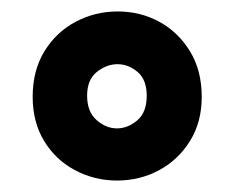

<svg xmlns="http://www.w3.org/2000/svg" viewBox="-20 -732 409 335"><path d="M184 -417Q145 -417 111 -435Q77 -453 57 -486Q37 -519 37 -563Q37 -609 57.5 -642.5Q78 -676 112 -694Q146 -712 185 -712Q225 -712 258 -694Q291 -676 311.5 -642.5Q332 -609 332 -563Q332 -519 311.5 -486Q291 -453 257.5 -435Q224 -417 184 -417ZM184 -508Q203 -508 219.5 -522Q236 -536 236 -565Q236 -593 220 -606.5Q204 -620 185 -620Q166 -620 149 -606.5Q132 -593 132 -565Q132 -537 148.5 -522.5Q165 -508 184 -508Z"/></svg>

Font: DM Sans 11pt Black
Style: Regular
Weight: 900
Version: Version 4.004;gftools[0.9.30]